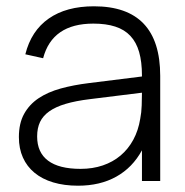

<svg xmlns="http://www.w3.org/2000/svg" viewBox="-20 -575 589 610"><path d="M278.5 -555Q489 -555 489 -334V0H431V-97.5Q401 -42.5 349.5 -13.8Q298 15 228 15Q184 15 149 4.5Q114 -6 89.8 -26Q65.5 -46 52.8 -74.5Q40 -103 40 -139.5Q40 -183 56.5 -213Q73 -243 102.5 -262.8Q132 -282.5 172.8 -293.8Q213.5 -305 262.5 -311L431 -332V-335Q431 -378.5 422 -409.8Q413 -441 394.2 -461Q375.5 -481 346.2 -490.5Q317 -500 276.5 -500Q146 -500 117 -390L60.5 -402.5Q79 -477 134.8 -516Q190.5 -555 278.5 -555ZM265.5 -260Q220.5 -254.5 188.5 -245Q156.5 -235.5 136.5 -221.2Q116.5 -207 107.2 -187.5Q98 -168 98 -141.5Q98 -90.5 132.8 -64.5Q167.5 -38.5 236 -38.5Q274.5 -38.5 306.8 -49.5Q339 -60.5 363.2 -81Q387.5 -101.5 403.5 -131Q419.5 -160.5 425.5 -197.5Q429.5 -217.5 430.2 -240.2Q431 -263 431 -280.5Z"/></svg>

Font: Vela Sans Light
Style: Regular
Weight: 300
Designer: Principal design: Mikhail Sharanda - project Manrope.
Design modification: Ravid Balaliev
Foundry: Mikhail Sharanda
Version: Version 1.001